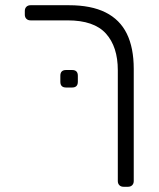

<svg xmlns="http://www.w3.org/2000/svg" viewBox="-20 -591 610 735"><path d="M431 -322Q431 -412 385.5 -462.5Q340 -513 239 -513H97Q87 -513 81 -519Q75 -525 75 -535V-549Q75 -559 81 -565Q87 -571 97 -571H244Q329 -571 384 -543.5Q439 -516 465.5 -462Q492 -408 492 -327V102Q492 112 486 118Q480 124 470 124H453Q443 124 437 118Q431 112 431 102ZM233 -256Q211 -256 211 -278V-301Q211 -323 233 -323H256Q278 -323 278 -301V-278Q278 -256 256 -256Z"/></svg>

Font: Rubik Light Light
Style: Regular
Weight: 300
Version: Version 2.101